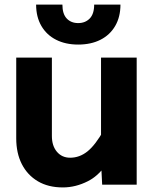

<svg xmlns="http://www.w3.org/2000/svg" viewBox="-20 -808 690 840"><path d="M207 -556V-213Q207 -170 229 -144Q251 -118 287 -118Q328 -118 362.5 -145.5Q397 -173 435 -240L457 -108Q419 -43 365 -15.5Q311 12 255 12Q191 12 145.5 -15Q100 -42 75.5 -90Q51 -138 51 -203V-556ZM578 -556V0H427L422 -99V-556ZM322 -613Q267 -613 225.5 -634Q184 -655 161 -694.5Q138 -734 138 -788H253Q253 -747 272 -727Q291 -707 322 -707Q353 -707 372.5 -727Q392 -747 392 -788H507Q507 -734 484 -694.5Q461 -655 419.5 -634Q378 -613 322 -613Z"/></svg>

Font: Azeret Mono Thin
Style: Bold
Weight: 700
Version: Version 1.002